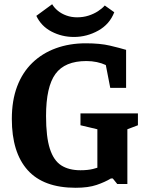

<svg xmlns="http://www.w3.org/2000/svg" viewBox="-20 -871 688 909"><path d="M338 18Q186 18 111 -65.5Q36 -149 36 -308Q36 -395 61 -461.5Q86 -528 133 -573.5Q180 -619 244.5 -642.5Q309 -666 386 -666Q454 -666 500.5 -655Q547 -644 577 -635V-455H502L481 -563Q462 -572 438.5 -577Q415 -582 389 -582Q287 -582 242.5 -521Q198 -460 198 -322Q198 -223 216 -167Q234 -111 270 -88Q306 -65 361 -65Q378 -65 393 -66.5Q408 -68 420 -71Q432 -74 441 -77V-259L361 -278V-334H633V-278L583 -259V0H535L514 -26H505Q477 -9 437.5 4.5Q398 18 338 18ZM330 -696Q273 -696 224 -721.5Q175 -747 152 -796L227 -851Q237 -834 254 -820Q271 -806 294.5 -797.5Q318 -789 345 -789Q374 -789 399 -797Q424 -805 444 -818Q464 -831 476 -845L521 -813Q499 -756 445 -726Q391 -696 330 -696Z"/></svg>

Font: Faustina
Style: Bold
Weight: 700
Designer: Alfonso Garcia
Foundry: http://www.omnibus-type.com
Version: Version 1.200